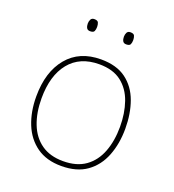

<svg xmlns="http://www.w3.org/2000/svg" viewBox="-131 -811 838 924"><g transform="rotate(20 287.5 -349.5)"><path d="M515 -264Q515 -187 490.5 -124.5Q466 -62 415.5 -26Q365 10 286 10Q210 10 159.5 -26Q109 -62 84 -124Q59 -186 59 -264Q59 -390 120.5 -464Q182 -538 292 -538Q372 -538 421 -501.5Q470 -465 492.5 -403Q515 -341 515 -264ZM86 -264Q86 -191 108 -134.5Q130 -78 174.5 -46.5Q219 -15 286 -15Q356 -15 400.5 -47Q445 -79 466.5 -135.5Q488 -192 488 -264Q488 -333 468.5 -389.5Q449 -446 406 -479.5Q363 -513 292 -513Q193 -513 139.5 -447Q86 -381 86 -264ZM172 -678Q172 -690 177 -699.5Q182 -709 195 -709Q212 -709 216 -699.5Q220 -690 220 -678Q220 -665 216 -656Q212 -647 195 -647Q182 -647 177 -656Q172 -665 172 -678ZM357 -678Q357 -690 362 -699.5Q367 -709 380 -709Q397 -709 401 -699.5Q405 -690 405 -678Q405 -665 401 -656Q397 -647 380 -647Q367 -647 362 -656Q357 -665 357 -678Z"/></g></svg>

Font: Noto Sans Gujarati Thin
Style: Regular
Weight: 100
Designer: Jelle Bosma - Monotype Design Team, Universal Thirst
Foundry: Monotype Imaging Inc.
Version: Version 2.106; ttfautohint (v1.8.4.7-5d5b)